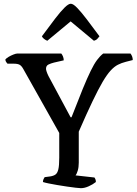

<svg xmlns="http://www.w3.org/2000/svg" viewBox="-20 -984 714 1004"><path d="M403 0Q395.2 0 375.4 -2.4Q355.6 -4.8 330.3 -8.4Q305 -12.1 279.6 -16.4Q254.3 -20.6 233.7 -24.9Q213.2 -29.2 204.5 -32.2Q204.5 -40.5 207.8 -47.5Q211.2 -54.6 213.5 -57.6L242.1 -61.4Q260 -64.1 270.1 -71.4Q280.3 -78.7 285 -98.4Q289.8 -118.1 289.8 -158.6V-288.7L101.9 -623Q93.1 -639.2 82.9 -645.1Q72.7 -651 52.1 -651H19.1Q17.1 -653.7 12.9 -658.9Q8.8 -664 7.8 -672.6Q12.8 -679.4 24.8 -686.5Q36.9 -693.7 50.1 -698.8Q63.3 -704 69.8 -704H300.5Q305.3 -698.5 309.3 -688.9Q313.3 -679.3 313.3 -668.5L262 -656.7Q246.2 -652.7 233.4 -646.6Q220.6 -640.4 220.6 -624.1Q220.6 -619.6 223.7 -609.8Q226.9 -600 233.2 -586.9L349.2 -370.8H354Q388.4 -459.7 412.3 -518.2Q436.3 -576.7 454.2 -613.1Q472 -649.6 487.5 -670.3Q502.9 -690.9 519.5 -704H662.4Q667.2 -697.9 670.7 -689.3Q674.2 -680.6 674.2 -670L637.7 -660.7Q615.4 -655 596.7 -645.5Q578 -636.1 558.8 -615.4Q539.5 -594.6 516.8 -556.1Q494.2 -517.6 463.9 -454.4Q433.5 -391.1 391.9 -295.5V-133.1Q391.9 -109.9 386.6 -92Q381.4 -74.2 375 -66.9L474 -55.8Q476 -53.4 478.6 -47.5Q481.3 -41.7 481.3 -32.2Q465.7 -19.6 443.8 -9.8Q421.9 0 403 0ZM227.3 -770.8Q217.5 -774.8 209.7 -781.1Q201.9 -787.5 199.1 -794.2Q238.8 -847.9 267.8 -885.9Q296.9 -923.9 317.5 -944.1Q338 -964.4 350.1 -964.4Q362.8 -964.4 383.2 -943.3Q403.7 -922.3 433 -884Q462.3 -845.6 500.2 -794.2Q496.6 -789.5 489.8 -781.8Q483 -774 471.2 -770.8L349.4 -872.1Z"/></svg>

Font: Texturina Medium
Style: Regular
Weight: 500
Designer: Guillermo Torres Carreño
Foundry: Omnibus-Type
Version: Version 1.003